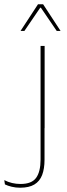

<svg xmlns="http://www.w3.org/2000/svg" viewBox="-87 -700 312 897"><path d="M102.5 -101.5V-485.5H121.5V-101.5ZM7 177Q-13.5 177 -32.2 172.5Q-51 168 -64 161.5L-67 141.5Q-49.5 150.5 -30.5 155Q-11.5 159.5 9 159.5Q61 159.5 81.8 130.8Q102.5 102 102.5 45.5V-158H121V46Q121 88.5 109.8 117.8Q98.5 147 73.5 162Q48.5 177 7 177ZM90.5 -680H114.5L196 -555.5H178L104 -664H101L27 -555.5H9Z"/></svg>

Font: Anek Latin Thin
Style: Regular
Weight: 250
Designer: Yesha Goshar
Foundry: Ek Type
Version: Version 1.003